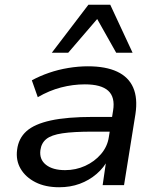

<svg xmlns="http://www.w3.org/2000/svg" viewBox="-20 -779 668 808"><path d="M229 9Q171 9 129.5 -12Q88 -33 67 -68.5Q46 -104 52 -149Q58 -197 91.5 -227Q125 -257 193.5 -272Q262 -287 372 -287H467L457 -225H369Q289 -225 242.5 -218Q196 -211 175 -194Q154 -177 150 -147Q145 -108 173.5 -85.5Q202 -63 254 -63Q299 -63 338.5 -81Q378 -99 405 -130.5Q432 -162 438 -202L456 -314Q465 -370 435.5 -397Q406 -424 337 -424Q287 -424 237 -411Q187 -398 139 -370L114 -441Q147 -459 186 -472.5Q225 -486 267.5 -493Q310 -500 350 -500Q425 -500 473 -477.5Q521 -455 540.5 -410.5Q560 -366 550 -299L502 0H412L428 -110H436Q418 -74 386.5 -47Q355 -20 315.5 -5.5Q276 9 229 9ZM198 -557 352 -759H444L538 -557H469L389 -699L267 -557Z"/></svg>

Font: Nunito Sans 10pt SemiExpanded Medium
Style: Italic
Weight: 500
Width: 6
Italic angle: -9°
Designer: Vernon Adams
Foundry: Vernon Adams
Version: Version 3.101;gftools[0.9.27]